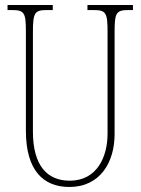

<svg xmlns="http://www.w3.org/2000/svg" viewBox="-20 -734 560 764"><path d="M256 10C379 10 436 -89 436 -200V-607C436 -683 442 -694 492 -694H509V-714H328V-694H352C402 -694 408 -683 408 -607V-202C408 -114 369 -15 257 -15C169 -15 111 -74 111 -210V-606C111 -684 118 -694 167 -694H190V-714H10V-694H27C77 -694 83 -683 83 -609V-214C83 -55 153 10 256 10Z"/></svg>

Font: Noto Serif Lao ExtraCondensed Thin
Style: Regular
Weight: 100
Width: 2
Designer: Monotype Design Team
Foundry: Monotype Imaging Inc.
Version: Version 2.003